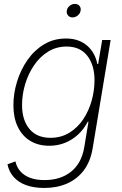

<svg xmlns="http://www.w3.org/2000/svg" viewBox="-20 -743 623 978"><path d="M205.6 214.4Q152.3 214.4 112.8 200Q73.2 185.5 49.3 158.2Q25.4 130.9 18.1 93.8L58.6 79.1Q64.9 107.9 83.3 129.2Q101.6 150.4 132.3 162.4Q163.1 174.3 207 174.3Q288.1 174.3 341.8 131.6Q395.5 88.9 409.2 6.8L430.7 -123L426.8 -122.6Q408.2 -86.4 378.9 -58.8Q349.6 -31.2 312.3 -15.9Q274.9 -0.5 231 -0.5Q174.8 -0.5 133.8 -25.6Q92.8 -50.8 70.6 -96.9Q48.3 -143.1 48.3 -206.5Q48.3 -267.6 66.9 -327.6Q85.4 -387.7 120.1 -437.5Q154.8 -487.3 204.3 -517.1Q253.9 -546.9 316.4 -546.9Q351.6 -546.9 378.9 -536.6Q406.2 -526.4 426 -508.5Q445.8 -490.7 458.3 -467.3Q470.7 -443.8 475.6 -417L480 -417.5L500.5 -539.1H543.5L452.1 11.7Q440.9 79.6 407 124.5Q373 169.4 321.5 191.9Q270 214.4 205.6 214.4ZM236.8 -41Q291 -41 333 -66.7Q375 -92.3 403.6 -135Q432.1 -177.7 446.8 -229.7Q461.4 -281.7 461.4 -334.5Q461.4 -411.6 424.8 -458.7Q388.2 -505.9 319.3 -505.9Q266.6 -505.9 224.6 -479.7Q182.6 -453.6 153.1 -409.9Q123.5 -366.2 107.9 -313.5Q92.3 -260.7 92.3 -208Q92.3 -131.3 129.9 -86.2Q167.5 -41 236.8 -41ZM349.6 -654.3Q335 -654.3 326.4 -664.6Q317.9 -674.8 320.3 -689Q322.3 -703.1 334.5 -713.1Q346.7 -723.1 361.3 -723.1Q376 -723.1 384.5 -713.4Q393.1 -703.6 390.6 -689Q388.7 -674.8 376.5 -664.6Q364.3 -654.3 349.6 -654.3Z"/></svg>

Font: Inter 18pt ExtraLight
Style: Italic
Weight: 250
Italic angle: -9.3988°
Designer: Rasmus Andersson
Foundry: rsms
Version: Version 4.001;git-66647c0bb